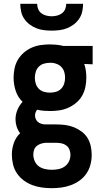

<svg xmlns="http://www.w3.org/2000/svg" viewBox="-20 -760 540 1003"><path d="M250 223Q224 223 198.5 219.5Q173 216 149 207Q125 198 104 182.5Q83 167 68.5 145.5Q54 124 48 98.5Q42 73 42 47Q42 16 52.5 -13.5Q63 -43 85 -64Q73 -80 67 -98.5Q61 -117 61 -136Q61 -162 71 -186Q81 -210 98 -228Q73 -252 62 -285.5Q51 -319 51 -354Q51 -378 56 -402.5Q61 -427 73.5 -448Q86 -469 104.5 -485Q123 -501 145.5 -511Q168 -521 192.5 -524.5Q217 -528 241 -528Q257 -528 272.5 -526.5Q288 -525 303 -522L310 -520H464V-424L420 -426Q426 -409 428.5 -390.5Q431 -372 431 -354Q431 -330 426 -305.5Q421 -281 409 -260Q397 -239 378 -223Q359 -207 336.5 -197Q314 -187 290 -183.5Q266 -180 241 -180Q224 -180 207 -181.5Q190 -183 174 -187Q169 -181 166 -173Q163 -165 163 -157Q163 -147 167 -138Q171 -129 178 -123Q185 -117 194 -114Q203 -111 213 -110H275Q298 -110 321 -107Q344 -104 365.5 -95.5Q387 -87 406 -73Q425 -59 437 -39.5Q449 -20 454 3Q459 26 459 49Q459 75 452.5 100Q446 125 431.5 146.5Q417 168 396 183Q375 198 351 207Q327 216 301.5 219.5Q276 223 250 223ZM241 -276Q257 -276 272.5 -280.5Q288 -285 299 -296Q310 -307 315 -322.5Q320 -338 320 -354Q320 -369 316 -383Q312 -397 302.5 -408Q293 -419 279 -425Q265 -431 251 -432H241Q225 -432 209.5 -427.5Q194 -423 183 -412Q172 -401 167 -385.5Q162 -370 162 -354Q162 -338 167 -322.5Q172 -307 183 -296Q194 -285 209.5 -280.5Q225 -276 241 -276ZM250 127Q268 127 285.5 123.5Q303 120 317.5 110Q332 100 340 83.5Q348 67 348 49Q348 35 343 22Q338 9 327 0.5Q316 -8 302.5 -11Q289 -14 275 -14H217Q205 -13 193 -9Q181 -5 171.5 3Q162 11 158 23Q154 35 154 47Q154 65 161.5 82Q169 99 183 109Q197 119 215 123Q233 127 250 127ZM250 -600Q230 -600 209.5 -602.5Q189 -605 170 -612.5Q151 -620 134.5 -632.5Q118 -645 106.5 -662Q95 -679 90.5 -699.5Q86 -720 86 -740H174Q174 -726 179.5 -712.5Q185 -699 196.5 -690.5Q208 -682 222 -678.5Q236 -675 250 -675Q264 -675 278 -678.5Q292 -682 303.5 -690.5Q315 -699 320.5 -712.5Q326 -726 326 -740H414Q414 -720 409.5 -699.5Q405 -679 393.5 -662Q382 -645 365.5 -632.5Q349 -620 330 -612.5Q311 -605 290.5 -602.5Q270 -600 250 -600Z"/></svg>

Font: Iosevka Algr
Style: Bold
Weight: 700
Monospace: yes
Designer: Belleve Invis
Foundry: Belleve Invis
Version: Version 26.0.2; ttfautohint (v1.8.3)